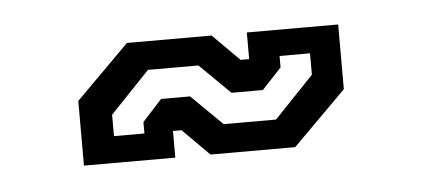

<svg xmlns="http://www.w3.org/2000/svg" viewBox="-26 -416 443 201"><g transform="rotate(-5 195.0 -316.0)"><path d="M56 -254.5V-322.5L112 -378.5H201L229 -350.5H238V-378.5H334V-310.5L278 -254.5H189L161 -282.5H152V-254.5ZM90 -282.5H122V-294.5L142.5 -317H173L205.5 -285H260.5L302 -328.5V-351H270V-339L249.5 -317H216.5L184.5 -348.5H131.5L90 -305Z"/></g></svg>

Font: Tourney Medium
Style: Regular
Weight: 500
Designer: Tyler Finck
Foundry: Etcetera Type Co
Version: Version 1.015